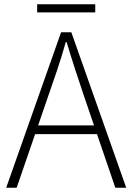

<svg xmlns="http://www.w3.org/2000/svg" viewBox="-20 -879 621 899"><path d="M9 0 266 -728H314L571 0H520L373 -430Q351 -495 331.5 -555Q312 -615 292 -682H288Q269 -615 249 -555Q229 -495 206 -430L58 0ZM125 -251V-292H452V-251ZM154 -821V-859H426V-821Z"/></svg>

Font: Noto Sans JP ExtraLight
Style: Regular
Weight: 250
Designer: Ryoko NISHIZUKA  (kana, bopomofo & ideographs); Paul D. Hunt (Latin, Greek & Cyrillic); Sandoll Communications , Soo-you
Foundry: Adobe
Version: Version 2.004-H2;hotconv 1.0.118;makeotfexe 2.5.65603